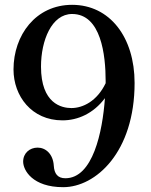

<svg xmlns="http://www.w3.org/2000/svg" viewBox="-20 -762 626 796"><path d="M279 -742C128 -742 36 -616 36 -474C36 -364 111 -263 239 -263C302 -263 367 -291 415 -355C405 -215 365 -23 251 -23C219 -23 205 -42 203 -75C200 -124 169 -150 136 -150C103 -150 76 -127 76 -92C76 -56 115 14 242 14C377 14 538 -131 538 -418C538 -608 435 -742 279 -742ZM276 -314C236 -314 150 -332 150 -486C150 -594 194 -704 279 -704C399 -704 418 -534 418 -426V-417C382 -342 323 -314 276 -314Z"/></svg>

Font: Shippori Mincho OTF SemiBold
Style: Regular
Weight: 600
Designer: FONTDASU
Foundry: FONTDASU / Google Inc. / but / Adobe
Version: Version 3.300;hotconv 1.0.109;makeotfexe 2.5.65596